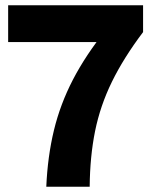

<svg xmlns="http://www.w3.org/2000/svg" viewBox="-20 -710 579 730"><path d="M156 0Q161 -115 185 -214.5Q209 -314 257.5 -407.5Q306 -501 384 -598L524 -588Q450 -490 405.5 -399Q361 -308 341.5 -211.5Q322 -115 321 0ZM11 -550V-690H524V-588L454 -550Z"/></svg>

Font: Radio Canada Big
Style: Bold
Weight: 700
Designer: Étienne Aubert Bonn
Foundry: Coppers and Brasses
Version: Version 1.001